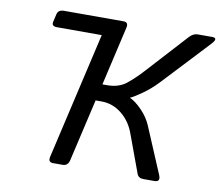

<svg xmlns="http://www.w3.org/2000/svg" viewBox="-77 -793 1017 885"><g transform="rotate(10 431.0 -350.0)"><path d="M134.3 -620.1Q107.4 -620.1 112.8 -642.1L121.1 -678.2Q126 -700.2 152.8 -700.2H431.6Q456.1 -700.2 449.7 -673.3L386.2 -397H406.7Q462.4 -397 497.3 -424.8Q532.2 -452.6 570.8 -495.1L740.7 -681.2Q758.3 -700.2 779.3 -700.2H846.2Q877.9 -700.2 847.7 -668L648.4 -455.1Q613.8 -418 575 -390.9Q536.1 -363.8 522.5 -358.9L522 -358.4Q549.8 -345.7 580.1 -314Q610.4 -282.2 625 -247.1L715.8 -32.2Q729.5 0 699.7 0H647.5Q624.5 0 617.7 -19L551.3 -199.2Q531.7 -252 490 -285.4Q448.2 -318.8 396 -318.8H368.2L300.8 -26.9Q294.4 0 270 0H225.1Q200.7 0 207 -26.9L343.8 -620.1Z"/></g></svg>

Font: Istok Web
Style: BoldItalic
Weight: 700
Italic angle: -13°
Designer: Andrey V. Panov
Foundry: Andrey V. Panov
Version: Version 1.0.2g